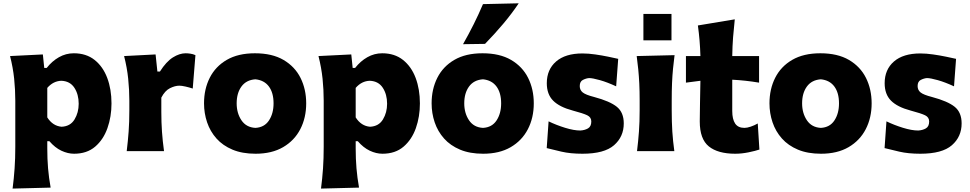

<svg xmlns="http://www.w3.org/2000/svg" viewBox="-20 -902 5788 1146"><path d="M55.2 223.6Q63 163.6 67.1 103.8Q71.3 43.9 71.3 -26.9V-300.8Q71.3 -366.2 64.5 -432.4Q57.6 -498.5 40 -567.4L235.8 -577.1L244.1 -496.6H258.8Q290.5 -537.1 331.8 -560.5Q373 -584 420.4 -584Q494.6 -584 544.7 -544.2Q594.7 -504.4 620.1 -436.8Q645.5 -369.1 645.5 -284.7Q645.5 -205.6 621.3 -137.2Q597.2 -68.8 547.9 -26.6Q498.5 15.6 421.9 15.6Q384.8 15.6 346.4 -2.4Q308.1 -20.5 274.9 -59.1H262.2V-16.1Q262.2 46.4 266.8 102.1Q271.5 157.7 282.2 217.8ZM347.7 -145.5Q399.9 -147.9 424.8 -189Q449.7 -230 449.7 -282.7Q449.7 -338.4 424.1 -377.9Q398.4 -417.5 346.7 -419.9Q297.9 -418.5 262.2 -377.4V-201.2Q294.9 -149.9 347.7 -145.5Z M736.3 0Q743.7 -60.1 747.8 -116.9Q752 -173.8 752 -244.6V-300.8Q752 -366.2 745.1 -432.4Q738.3 -498.5 720.7 -567.4L908.7 -577.1L919.4 -475.1H934.6Q972.2 -534.2 1011.7 -559.1Q1051.3 -584 1087.9 -584Q1099.6 -584 1115.7 -581.8Q1131.8 -579.6 1146.5 -572.8L1130.4 -373.5Q1109.4 -380.4 1086.9 -385.5Q1064.5 -390.6 1050.3 -390.6Q1024.9 -390.6 994.6 -375.7Q964.4 -360.8 942.9 -319.3V-233.9Q942.9 -171.4 946.8 -115.7Q950.7 -60.1 959 0Z M1505.4 15.6Q1425.8 15.6 1367.7 -8.8Q1309.6 -33.2 1272 -75.4Q1234.4 -117.7 1216.1 -171.9Q1197.8 -226.1 1197.8 -285.2Q1197.8 -370.1 1231.9 -437.7Q1266.1 -505.4 1333.7 -544.7Q1401.4 -584 1501.5 -584Q1604.5 -584 1672.4 -544.2Q1740.2 -504.4 1773.9 -436.8Q1807.6 -369.1 1807.6 -285.2Q1807.6 -199.2 1772.5 -131.1Q1737.3 -63 1669.9 -23.7Q1602.5 15.6 1505.4 15.6ZM1504.4 -138.7Q1558.1 -141.6 1585.4 -183.1Q1612.8 -224.6 1612.8 -285.2Q1612.8 -348.1 1585 -385.7Q1557.1 -423.3 1504.4 -428.7Q1449.7 -424.8 1421.1 -385.5Q1392.6 -346.2 1392.6 -285.2Q1392.6 -226.6 1421.1 -184.1Q1449.7 -141.6 1504.4 -138.7Z M1896 223.6Q1903.8 163.6 1908 103.8Q1912.1 43.9 1912.1 -26.9V-300.8Q1912.1 -366.2 1905.3 -432.4Q1898.4 -498.5 1880.9 -567.4L2076.7 -577.1L2085 -496.6H2099.6Q2131.3 -537.1 2172.6 -560.5Q2213.9 -584 2261.2 -584Q2335.4 -584 2385.5 -544.2Q2435.5 -504.4 2460.9 -436.8Q2486.3 -369.1 2486.3 -284.7Q2486.3 -205.6 2462.2 -137.2Q2438 -68.8 2388.7 -26.6Q2339.4 15.6 2262.7 15.6Q2225.6 15.6 2187.3 -2.4Q2148.9 -20.5 2115.7 -59.1H2103V-16.1Q2103 46.4 2107.7 102.1Q2112.3 157.7 2123 217.8ZM2188.5 -145.5Q2240.7 -147.9 2265.6 -189Q2290.5 -230 2290.5 -282.7Q2290.5 -338.4 2264.9 -377.9Q2239.3 -417.5 2187.5 -419.9Q2138.7 -418.5 2103 -377.4V-201.2Q2135.7 -149.9 2188.5 -145.5Z M2863.8 15.6Q2784.2 15.6 2726.1 -8.8Q2668 -33.2 2630.4 -75.4Q2592.8 -117.7 2574.5 -171.9Q2556.2 -226.1 2556.2 -285.2Q2556.2 -370.1 2590.3 -437.7Q2624.5 -505.4 2692.1 -544.7Q2759.8 -584 2859.9 -584Q2962.9 -584 3030.8 -544.2Q3098.6 -504.4 3132.3 -436.8Q3166 -369.1 3166 -285.2Q3166 -199.2 3130.9 -131.1Q3095.7 -63 3028.3 -23.7Q2960.9 15.6 2863.8 15.6ZM2862.8 -138.7Q2916.5 -141.6 2943.8 -183.1Q2971.2 -224.6 2971.2 -285.2Q2971.2 -348.1 2943.4 -385.7Q2915.5 -423.3 2862.8 -428.7Q2808.1 -424.8 2779.5 -385.5Q2751 -346.2 2751 -285.2Q2751 -226.6 2779.5 -184.1Q2808.1 -141.6 2862.8 -138.7ZM2743.7 -638.2Q2777.8 -698.2 2807.6 -757.8Q2837.4 -817.4 2862.8 -877.4L3076.2 -882.3Q3034.2 -819.8 2982.9 -759Q2931.6 -698.2 2875 -640.1Z M3456.5 15.6Q3384.3 15.6 3331.3 3.2Q3278.3 -9.3 3243.2 -18.1L3254.4 -177.7Q3300.8 -155.3 3353 -139.2Q3405.3 -123 3443.8 -123Q3470.2 -124.5 3489.7 -135.7Q3509.3 -147 3509.3 -177.2Q3509.3 -202.1 3485.1 -213.9Q3460.9 -225.6 3398.4 -242.2Q3319.3 -263.2 3281.5 -301.3Q3243.7 -339.4 3243.7 -405.3Q3243.7 -486.8 3299.1 -534.9Q3354.5 -583 3456.5 -583Q3492.2 -583 3532.7 -577.1Q3573.2 -571.3 3609.9 -563.7Q3646.5 -556.2 3669.9 -550.8L3657.7 -386.7Q3605 -411.1 3561 -423.6Q3517.1 -436 3496.1 -436Q3478 -434.6 3459.2 -425Q3440.4 -415.5 3440.4 -388.2Q3440.4 -364.3 3458.3 -350.1Q3476.1 -335.9 3525.9 -323.2Q3620.6 -297.9 3661.9 -264.4Q3703.1 -231 3703.1 -165.5Q3703.1 -85.9 3645 -35.2Q3586.9 15.6 3456.5 15.6Z M3820.3 -818.7H3987.9V-661.4H3820.3ZM3782.2 0Q3789.6 -60.1 3793.7 -116.9Q3797.9 -173.8 3797.9 -244.6V-300.8Q3797.9 -358.9 3795.7 -403.8Q3793.5 -448.7 3789.6 -488Q3785.6 -527.3 3780.3 -567.4L4006.3 -572.8Q4001 -532.2 3997.1 -492.2Q3993.2 -452.1 3991.2 -406Q3989.3 -359.9 3989.3 -300.8V-244.6Q3989.3 -173.8 3992.9 -116.9Q3996.6 -60.1 4004.9 0Z M4368.2 15.6Q4265.1 15.6 4210.9 -28.1Q4156.7 -71.8 4156.7 -177.2Q4156.7 -231 4158.2 -289.6Q4159.7 -348.1 4160.6 -419.9L4074.2 -408.7V-567.4H4160.6Q4159.2 -616.7 4155.5 -660.4Q4151.9 -704.1 4145.5 -750L4365.7 -786.6Q4359.4 -729.5 4355.5 -678.7Q4351.6 -627.9 4350.6 -567.4H4510.7V-408.7Q4470.7 -415.5 4430.2 -419.9Q4389.6 -424.3 4350.6 -426.3V-239.7Q4350.6 -190.4 4367.9 -164.6Q4385.3 -138.7 4423.3 -138.7Q4439 -138.7 4460.7 -146Q4482.4 -153.3 4502.9 -165L4512.7 -9.3Q4489.7 -1.5 4448.5 7.1Q4407.2 15.6 4368.2 15.6Z M4880.4 15.6Q4800.8 15.6 4742.7 -8.8Q4684.6 -33.2 4647 -75.4Q4609.4 -117.7 4591.1 -171.9Q4572.8 -226.1 4572.8 -285.2Q4572.8 -370.1 4606.9 -437.7Q4641.1 -505.4 4708.7 -544.7Q4776.4 -584 4876.5 -584Q4979.5 -584 5047.4 -544.2Q5115.2 -504.4 5148.9 -436.8Q5182.6 -369.1 5182.6 -285.2Q5182.6 -199.2 5147.5 -131.1Q5112.3 -63 5044.9 -23.7Q4977.5 15.6 4880.4 15.6ZM4879.4 -138.7Q4933.1 -141.6 4960.4 -183.1Q4987.8 -224.6 4987.8 -285.2Q4987.8 -348.1 4960 -385.7Q4932.1 -423.3 4879.4 -428.7Q4824.7 -424.8 4796.1 -385.5Q4767.6 -346.2 4767.6 -285.2Q4767.6 -226.6 4796.1 -184.1Q4824.7 -141.6 4879.4 -138.7Z M5473.1 15.6Q5400.9 15.6 5347.9 3.2Q5294.9 -9.3 5259.8 -18.1L5271 -177.7Q5317.4 -155.3 5369.6 -139.2Q5421.9 -123 5460.4 -123Q5486.8 -124.5 5506.3 -135.7Q5525.9 -147 5525.9 -177.2Q5525.9 -202.1 5501.7 -213.9Q5477.5 -225.6 5415 -242.2Q5335.9 -263.2 5298.1 -301.3Q5260.3 -339.4 5260.3 -405.3Q5260.3 -486.8 5315.7 -534.9Q5371.1 -583 5473.1 -583Q5508.8 -583 5549.3 -577.1Q5589.8 -571.3 5626.5 -563.7Q5663.1 -556.2 5686.5 -550.8L5674.3 -386.7Q5621.6 -411.1 5577.6 -423.6Q5533.7 -436 5512.7 -436Q5494.6 -434.6 5475.8 -425Q5457 -415.5 5457 -388.2Q5457 -364.3 5474.9 -350.1Q5492.7 -335.9 5542.5 -323.2Q5637.2 -297.9 5678.5 -264.4Q5719.7 -231 5719.7 -165.5Q5719.7 -85.9 5661.6 -35.2Q5603.5 15.6 5473.1 15.6Z"/></svg>

Font: Pinar-DS3-FD ExtraBold
Style: Regular
Weight: 800
Designer: Amin Abedi
Version: Version 3.000